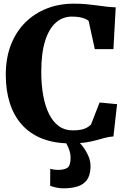

<svg xmlns="http://www.w3.org/2000/svg" viewBox="-20 -771 708 1047"><path d="M365 11Q276.5 11 210 -15.2Q143.5 -41.5 99.5 -90.8Q55.5 -140 33.5 -209Q11.5 -278 11.5 -363Q11.5 -454 39.2 -525.8Q67 -597.5 117.2 -647.8Q167.5 -698 235 -724.5Q302.5 -751 382.5 -751Q419.5 -751 450 -748.2Q480.5 -745.5 507 -741.8Q533.5 -738 559 -735Q584.5 -732 611 -731L598.5 -503H497L463.5 -656.5Q458 -662.5 445.8 -668Q433.5 -673.5 415.2 -677Q397 -680.5 371.5 -680.5Q322 -680.5 284.5 -647.5Q247 -614.5 226 -547.8Q205 -481 205 -379Q205 -309.5 215.5 -251Q226 -192.5 247.2 -149.8Q268.5 -107 300.5 -83.5Q332.5 -60 376 -60Q405 -60 424.2 -64.2Q443.5 -68.5 455.5 -76Q467.5 -83.5 476 -91.5L523 -212L618.5 -203L598.5 -27Q573 -25 550.8 -19Q528.5 -13 503.5 -6Q478.5 1 445.2 6Q412 11 365 11ZM324.5 256Q307.5 256 287 251.8Q266.5 247.5 253.5 242L254 149.5Q264.5 152.5 277 154Q289.5 155.5 295.5 155.5Q329.5 155.5 347.2 144.2Q365 133 365 87.5Q365 69.5 359 51.2Q353 33 345.5 18.5Q338 4 332.5 -3L383.5 -6.5L404 -3Q415 6.5 432 28.5Q449 50.5 462.2 80.5Q475.5 110.5 473.5 144.5Q471.5 187 453.2 211.2Q435 235.5 402.8 245.8Q370.5 256 324.5 256Z"/></svg>

Font: Merriweather 20pt Black
Style: Regular
Weight: 900
Version: Version 2.100